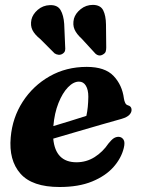

<svg xmlns="http://www.w3.org/2000/svg" viewBox="-20 -754 578 788"><path d="M488 -146.5Q478 -105 445.8 -68.5Q413.5 -32 358.2 -9.2Q303 13.5 224.5 13.5Q112 13.5 63.8 -41.5Q15.5 -96.5 24 -190.5Q31 -271 73.2 -336.5Q115.5 -402 183.5 -440.8Q251.5 -479.5 336 -479.5Q411 -479.5 446.2 -442.2Q481.5 -405 488.5 -350Q490 -339.5 493.8 -331.8Q497.5 -324 504.5 -322Q520 -318 520 -303Q520 -292.5 511 -282.8Q502 -273 478.5 -266Q449 -258 400 -243.8Q351 -229.5 296.8 -213.8Q242.5 -198 198.5 -185Q207.5 -88 294 -88Q334.5 -88 368.2 -109.2Q402 -130.5 425.5 -165.5Q438.5 -181.5 447.5 -187Q456.5 -192.5 467 -192.5Q479.5 -192 486.8 -181.2Q494 -170.5 488 -146.5ZM304 -419Q281.5 -419 259 -395.8Q236.5 -372.5 220 -331.2Q203.5 -290 199 -236.5Q232.5 -246.5 269.5 -258Q306.5 -269.5 334.5 -278.5Q342 -312 342.5 -357Q342.5 -385.5 332.5 -402.2Q322.5 -419 304 -419ZM415 -653.5 416 -559.5Q416 -550 414 -543Q412 -536 403.5 -531Q387.5 -520.5 372 -533.5L315 -595.5Q294 -614.5 285.8 -633.5Q277.5 -652.5 283.5 -677.5Q289.5 -699 311.2 -716.5Q333 -734 361.5 -734Q392.5 -733.5 403.5 -711.8Q414.5 -690 415 -653.5ZM243.5 -656 247.5 -562Q248.5 -554 247 -546.5Q245.5 -539 237 -533.5Q229.5 -528.5 220.5 -529.2Q211.5 -530 204 -535L145 -594Q122.5 -612 113.2 -630.5Q104 -649 109 -673.5Q114 -695.5 135 -713.8Q156 -732 185 -733Q216 -734 228.5 -712.8Q241 -691.5 243.5 -656Z"/></svg>

Font: Fraunces 9pt
Style: Bold Italic
Weight: 700
Italic angle: -16°
Version: Version 1.000;[b76b70a41]